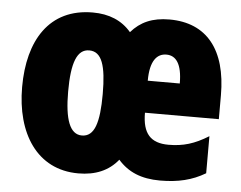

<svg xmlns="http://www.w3.org/2000/svg" viewBox="-45 -617 855 681"><g transform="rotate(5 382.5 -276.5)"><path d="M532 -562C471 -562 429 -543 396 -505C363 -544 317 -563 259 -563C104 -563 32 -444 32 -278C32 -114 109 10 257 10C318 10 365 -10 398 -51C434 -10 481 10 548 10C612 10 662 -2 709 -30V-162C659 -131 619 -119 567 -119C503 -119 474 -151 474 -225H737V-310C737 -472 665 -562 532 -562ZM532 -437C566 -437 588 -409 588 -339H474C474 -411 499 -437 532 -437ZM258 -428C303 -428 319 -379 319 -278C319 -176 303 -125 258 -125C215 -125 196 -177 196 -276C196 -380 215 -428 258 -428Z"/></g></svg>

Font: Noto Sans Armenian ExtraCondensed Black
Style: Regular
Weight: 900
Width: 2
Designer: Monotype Design Team
Foundry: Monotype Imaging Inc.
Version: Version 2.008